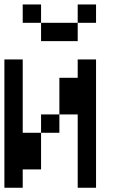

<svg xmlns="http://www.w3.org/2000/svg" viewBox="-20 -937 540 873"><path d="M0 -83.3V-666.7H83.3V-333.3H166.7V-166.7H83.3V-83.3ZM166.7 -333.3V-416.7H250V-333.3ZM166.7 -833.3H333.3V-750H166.7ZM166.7 -916.7V-833.3H83.3V-916.7ZM333.3 -83.3V-416.7H250V-583.3H333.3V-666.7H416.7V-83.3ZM333.3 -833.3V-916.7H416.7V-833.3Z"/></svg>

Font: GalmuriMono11 Regular
Style: Regular
Weight: 400
Designer: Lee Minseo (quiple)
Version: Version 2.399;hotconv 1.1.1;makeotfexe 2.6.0 DEVELOPMENT